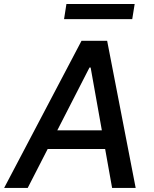

<svg xmlns="http://www.w3.org/2000/svg" viewBox="-41 -929 761 949"><path d="M624.6 -909.1H287.3L275.6 -834.5H612.6ZM513.1 0H629.6L488.6 -727.3H361.9L-20.6 0H95.9L194.6 -192.5H478.7ZM242.2 -284.8 401.3 -595.2H407L462.4 -284.8Z"/></svg>

Font: TID UI Medium
Style: Italic
Weight: 500
Italic angle: -9.39999°
Designer: The TID Project Authors
Foundry: Bakken & Bæck
Version: Version 1.001;hotconv 1.0.109;makeotfexe 2.5.65596